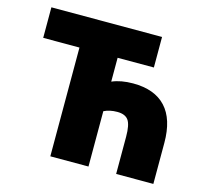

<svg xmlns="http://www.w3.org/2000/svg" viewBox="-105 -851 1050 972"><g transform="rotate(15 420.5 -365.0)"><path d="M778 0H583V-195Q583 -258 566 -281.5Q549 -305 508 -305Q468 -305 438 -290V0H238V-570H48V-730H628V-570H438V-445Q484 -465 548 -465Q661 -465 719.5 -402Q778 -339 778 -215Z"/></g></svg>

Font: M PLUS 1p Black
Style: Regular
Weight: 900
Version: Version 1.061